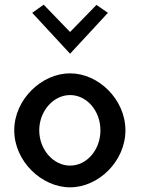

<svg xmlns="http://www.w3.org/2000/svg" viewBox="-20 -799 608 822"><path d="M118 -744 280 -569 442 -744 393 -778 280 -662 167 -779ZM148 -241C148 -324 209 -392 280 -392C352 -392 410 -324 410 -241C410 -158 352 -90 280 -90C209 -90 148 -158 148 -241ZM41 -241C41 -109 158 3 280 3C402 3 517 -109 517 -241C517 -373 402 -485 280 -485C158 -485 41 -373 41 -241Z"/></svg>

Font: Bluebird
Style: LiNrw
Weight: 300
Designer: Jasper
Foundry: Cannot Into Space Fonts
Version: Version 0.98